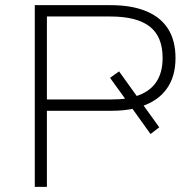

<svg xmlns="http://www.w3.org/2000/svg" viewBox="-20 -725 752 745"><path d="M115 0V-705H409Q491 -705 547.5 -681.5Q604 -658 632.5 -612.5Q661 -567 661 -500Q661 -428 627 -380.5Q593 -333 528 -312L531 -324L598 -231L564 -205L486 -314L506 -305Q484 -300 460.5 -297.5Q437 -295 409 -295H162V0ZM162 -339H408Q427 -339 443.5 -340Q460 -341 476 -344L472 -333L407 -423L442 -448L516 -345L502 -350Q611 -381 611 -500Q611 -583 561 -622Q511 -661 408 -661H162Z"/></svg>

Font: Nunito Sans 10pt SemiExpanded ExtraLight
Style: Regular
Weight: 250
Width: 6
Designer: Vernon Adams
Foundry: Vernon Adams
Version: Version 3.101;gftools[0.9.27]